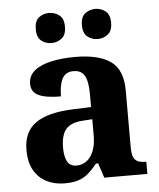

<svg xmlns="http://www.w3.org/2000/svg" viewBox="-54 -803 713 859"><g transform="rotate(-5 302.5 -373.0)"><path d="M201 10Q157.6 10 121.8 -7.8Q86 -25.6 65.1 -61.7Q44.2 -97.8 44.2 -153.4Q44.2 -235.2 99.6 -274Q155 -312.8 267.6 -316.8L349 -319.8V-374.2Q349 -410.8 343.5 -435.7Q338 -460.6 323.9 -473.7Q309.8 -486.8 284.2 -486.8Q248.6 -486.8 233.8 -458.2Q219 -429.6 219 -379Q152.4 -379 119.3 -394.4Q86.2 -409.8 86.2 -446.6Q86.2 -483.4 114.5 -506.1Q142.8 -528.8 190.7 -539.1Q238.6 -549.4 296 -549.4Q403 -549.4 456.5 -511.3Q510 -473.2 510 -379.8V-125.4Q510 -98 515.7 -82.8Q521.4 -67.6 534.6 -61.1Q547.8 -54.6 570.2 -54.6H573.8V0H380.4L358.6 -66H349Q327.4 -39.6 307.7 -22.7Q288 -5.8 263.5 2.1Q239 10 201 10ZM261.2 -64.6Q288 -64.6 308 -80.2Q328 -95.8 338.8 -124.2Q349.6 -152.6 349.6 -191V-265.2L307.4 -262.2Q270.2 -260.2 248.4 -247.1Q226.6 -234 217.4 -209.6Q208.2 -185.2 208.2 -149.6Q208.2 -107.6 221.1 -86.1Q234 -64.6 261.2 -64.6ZM406.2 -620.4Q380 -620.4 360 -635.8Q340 -651.2 340 -688Q340 -725.4 360 -740.5Q380 -755.6 406.2 -755.6Q430.6 -755.6 450.9 -740.5Q471.2 -725.4 471.2 -688Q471.2 -651.2 450.9 -635.8Q430.6 -620.4 406.2 -620.4ZM197.8 -620.4Q172.2 -620.4 152.5 -635.8Q132.8 -651.2 132.8 -688Q132.8 -725.4 152.5 -740.5Q172.2 -755.6 197.8 -755.6Q223 -755.6 243.5 -740.5Q264 -725.4 264 -688Q264 -651.2 243.5 -635.8Q223 -620.4 197.8 -620.4Z"/></g></svg>

Font: Noto Serif Hentaigana ExtraLight
Style: Regular
Weight: 200
Designer: Kazuhiro Yamada
Foundry: nipponia
Version: Version 1.000